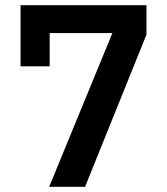

<svg xmlns="http://www.w3.org/2000/svg" viewBox="-20 -718 640 738"><path d="M169 0 412 -591H171V-463H59V-698H543V-585L307 0Z"/></svg>

Font: IBM Plex Sans SmBld
Style: Regular
Weight: 600
Designer: Mike Abbink, Paul van der Laan, Pieter van Rosmalen
Foundry: Bold Monday
Version: Version 3.005